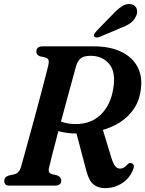

<svg xmlns="http://www.w3.org/2000/svg" viewBox="-20 -933 730 965"><path d="M648.5 -79Q631 -36.5 593 -12Q555 12.5 508 12.5Q472 12.5 449 -7Q426 -26.5 413.5 -76L364.5 -262Q338 -262 315.5 -265.2Q293 -268.5 273.5 -274Q257.5 -214 244.8 -164.8Q232 -115.5 227 -92.5Q222.5 -75 226.8 -68Q231 -61 240 -58L268 -51.5Q288 -42 288 -26.5Q288 0 256 0H28.5Q13 0 7.2 -6.5Q1.5 -13 1.5 -23.5Q1.5 -44 25 -51L52 -57Q76 -63 85 -92Q90.5 -110.5 101.2 -150Q112 -189.5 126.2 -241Q140.5 -292.5 155.5 -348Q170.5 -403.5 184.2 -455.2Q198 -507 208.2 -546.8Q218.5 -586.5 223 -605.5Q226.5 -622.5 224 -630.8Q221.5 -639 208.5 -644L181 -650Q162.5 -657.5 162.5 -673Q162.5 -700 194.5 -700H452Q533.5 -700 590.5 -672.2Q647.5 -644.5 673 -593.2Q698.5 -542 686 -471.5Q675 -402.5 625.5 -352.8Q576 -303 497 -280L539.5 -141Q548.5 -111 559 -98.2Q569.5 -85.5 583.5 -85.5Q603 -85.5 620 -106Q630.5 -117 642 -112.5Q659.5 -105.5 648.5 -79ZM362.5 -601.5Q357 -581.5 345 -537.2Q333 -493 317.5 -436.5Q302 -380 286.5 -322Q320 -309.5 360.5 -309.5Q439 -309.5 487.5 -357.8Q536 -406 549 -486.5Q563.5 -570 529.2 -611.2Q495 -652.5 435.5 -652.5Q401 -652.5 385.5 -639.5Q370 -626.5 362.5 -601.5ZM545.5 -860Q571 -887.5 594 -902Q617 -916.5 640 -911.5Q661.5 -906.5 667.2 -888.2Q673 -870 663.5 -851.5Q653.5 -829 633.5 -815.5Q613.5 -802 583.5 -791L478.5 -746.5Q471 -744 463.8 -744.5Q456.5 -745 453.5 -750Q450.5 -756 454.2 -762.5Q458 -769 464 -776Z"/></svg>

Font: Fraunces 72pt S050 SemiBold
Style: Italic
Weight: 600
Italic angle: -16°
Version: Version 1.000; ttfautohint (v1.8.3)